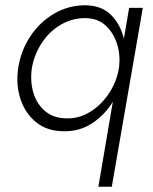

<svg xmlns="http://www.w3.org/2000/svg" viewBox="-20 -490 582 730"><path d="M49 -230Q59 -297 95 -351.5Q131 -406 185.5 -438Q240 -470 305 -470Q367 -469 402.5 -433Q438 -397 451 -343L471 -460H523L405 220H354L409 -103Q379 -54 332 -22.5Q285 9 227 9Q162 10 119.5 -23.5Q77 -57 58.5 -111.5Q40 -166 49 -230ZM101 -230Q94 -179 107.5 -135.5Q121 -92 154 -65.5Q187 -39 238 -40Q282 -40 321.5 -64Q361 -88 389.5 -128Q418 -168 429 -215L433 -237Q438 -283 424.5 -324.5Q411 -366 381.5 -393Q352 -420 307 -421Q256 -422 212 -396.5Q168 -371 139 -327Q110 -283 101 -230Z"/></svg>

Font: Jost* Light
Style: Italic
Weight: 300
Italic angle: -10°
Version: Version 3.7